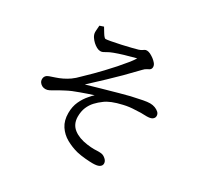

<svg xmlns="http://www.w3.org/2000/svg" viewBox="-167 -992 1334 1270"><g transform="rotate(30 500.0 -357.0)"><path d="M636 -30 670 -31Q685 -31 696 -29Q711 -26 726.5 -12Q742 2 742 20Q742 38 723 48Q708 56 674 56Q653 56 618.5 53Q584 50 553 43Q506 31 464 7.5Q422 -16 396 -55.5Q370 -95 370 -152Q370 -202 388 -241Q406 -280 432 -309Q447 -327 462 -341Q418 -327 366 -308Q316 -291 275 -269Q244 -253 223.5 -240.5Q203 -228 188 -220.5Q173 -213 159 -213Q145 -213 134 -218.5Q123 -224 115 -234.5Q107 -245 107 -259.5Q107 -274 115 -284Q123 -294 138 -299Q157 -306 179 -313Q201 -320 226 -332Q251 -344 274 -360Q297 -376 326 -406Q366 -444 384.5 -463Q403 -482 436 -516Q499 -582 554 -650Q573 -674 584 -693Q547 -683 497 -669Q415 -644 391 -629Q379 -623 370 -617.5Q361 -612 348 -612Q335 -612 320 -620Q289 -637 268 -668Q257 -685 256 -702Q256 -707 256 -713Q256 -723 259 -755L289 -765Q303 -742 311.5 -728Q320 -714 327 -706.5Q334 -699 338 -699Q357 -699 449 -719Q485 -727 516.5 -735Q548 -743 562 -747Q577 -752 584 -756.5Q591 -761 597.5 -765.5Q604 -770 615 -770Q626 -770 641 -763Q674 -746 693 -723Q704 -710 704 -695Q704 -680 692 -672Q684 -667 673.5 -662Q663 -657 650 -643Q555 -543 478 -471Q399 -398 370 -370Q389 -375 478 -401Q615 -440 671 -454Q725 -466 756 -472Q787 -478 807 -478Q827 -478 844.5 -471.5Q862 -465 874 -454Q886 -443 886 -426.5Q886 -410 870 -400Q857 -392 827 -392L785 -393Q769 -393 744 -391H743Q699 -390 657 -380Q569 -360 530 -329Q505 -311 483.5 -288Q462 -265 449 -234.5Q436 -204 436 -162Q437 -105 477 -74Q517 -43 584 -34H585Q614 -30 636 -30Z"/></g></svg>

Font: Early Summer Mincho Screen
Style: Regular
Weight: 400
Designer: GuiWonder
Version: Version 1.002